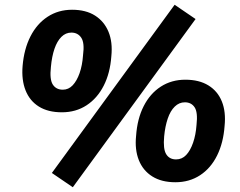

<svg xmlns="http://www.w3.org/2000/svg" viewBox="-20 -755 1008 807"><path d="M286 32 198 -28 714 -735 802 -675ZM240 -283Q182 -283 143.5 -307Q105 -331 87.5 -375Q70 -419 75 -478Q81 -549 108 -602Q135 -655 180 -684.5Q225 -714 283 -714Q341 -714 379.5 -689.5Q418 -665 436 -621.5Q454 -578 448 -519Q443 -448 416 -395Q389 -342 344 -312.5Q299 -283 240 -283ZM244 -378Q268 -378 285.5 -396.5Q303 -415 314.5 -447.5Q326 -480 329 -523Q336 -575 321.5 -596.5Q307 -618 280 -618Q256 -618 238 -600Q220 -582 209 -550Q198 -518 194 -474Q188 -421 202 -399.5Q216 -378 244 -378ZM717 11Q659 11 620 -13.5Q581 -38 563.5 -82Q546 -126 552 -184Q557 -256 584 -309Q611 -362 656 -391Q701 -420 759 -420Q817 -420 856 -396Q895 -372 912.5 -328.5Q930 -285 924 -226Q919 -155 892.5 -101.5Q866 -48 821 -18.5Q776 11 717 11ZM720 -85Q745 -85 762.5 -103.5Q780 -122 791.5 -155Q803 -188 806 -230Q812 -283 798 -304Q784 -325 757 -325Q733 -325 714.5 -307Q696 -289 685 -256.5Q674 -224 670 -182Q665 -129 678.5 -107Q692 -85 720 -85Z"/></svg>

Font: Nunito Sans 9pt ExtraBold
Style: Italic
Weight: 800
Italic angle: -9°
Version: Version 3.101;gftools[0.9.27]